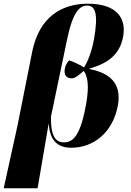

<svg xmlns="http://www.w3.org/2000/svg" viewBox="-53 -788 707 1037"><path d="M-33 229H150L209 -116H211C216 -34 255 10 331 10C456 10 558 -76 584 -220C605 -341 536 -395 430 -415L431 -418C524 -444 594 -490 612 -590C630 -688 580 -768 421 -768C277 -768 158 -693 121 -509L42 -112ZM293 -19C252 -19 221 -44 222 -157L309 -573C340 -725 378 -758 418 -758C461 -758 480 -715 454 -573C442 -507 421 -456 401 -424C375 -440 340 -456 321 -462C305 -447 299 -429 297 -416C291 -382 307 -364 335 -365C356 -365 381 -390 399 -405C421 -377 429 -323 413 -232C383 -56 342 -19 293 -19Z"/></svg>

Font: Noto Serif Display ExtraBold
Style: Italic
Weight: 800
Italic angle: -12°
Designer: Monotype Design Team
Foundry: Monotype Imaging Inc.
Version: Version 2.009